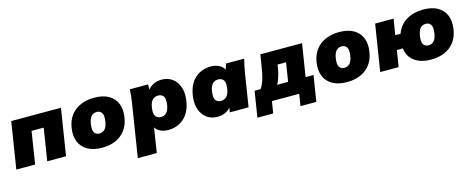

<svg xmlns="http://www.w3.org/2000/svg" viewBox="-36 -1169 4983 2033"><g transform="rotate(-15 2455.0 -153.0)"><path d="M14 0 95 -510H640L559 0H353L409 -354H276L220 0Z M954 12Q859 12 796 -23.5Q733 -59 706.5 -123.5Q680 -188 694 -275Q707 -357 750 -412Q793 -467 859 -494.5Q925 -522 1005 -522Q1101 -522 1163 -486.5Q1225 -451 1251 -387Q1277 -323 1263 -235Q1250 -153 1207.5 -98Q1165 -43 1100 -15.5Q1035 12 954 12ZM965 -141Q1000 -141 1023.5 -165.5Q1047 -190 1056 -245Q1067 -315 1048 -342Q1029 -369 993 -369Q958 -369 934.5 -345Q911 -321 902 -265Q891 -195 909.5 -168Q928 -141 965 -141Z M1288 216 1380 -365Q1386 -401 1389.5 -437.5Q1393 -474 1395 -510H1595L1594 -453Q1618 -484 1656.5 -503Q1695 -522 1744 -522Q1814 -522 1863 -485Q1912 -448 1933.5 -383.5Q1955 -319 1941 -235Q1921 -111 1849 -49.5Q1777 12 1679 12Q1631 12 1593 -6Q1555 -24 1538 -54L1496 216ZM1638 -141Q1675 -141 1699.5 -165.5Q1724 -190 1733 -245Q1744 -315 1724 -342Q1704 -369 1666 -369Q1630 -369 1605 -345Q1580 -321 1571 -265Q1560 -195 1580.5 -168Q1601 -141 1638 -141Z M2219 12Q2149 12 2100 -25Q2051 -62 2030 -127Q2009 -192 2022 -275Q2042 -400 2114 -461Q2186 -522 2284 -522Q2336 -522 2376 -501Q2416 -480 2429 -446L2449 -510H2649Q2639 -474 2631.5 -437.5Q2624 -401 2618 -365L2560 0H2354L2362 -49Q2338 -21 2301.5 -4.5Q2265 12 2219 12ZM2297 -141Q2333 -141 2358 -165.5Q2383 -190 2392 -245Q2403 -315 2383 -342Q2363 -369 2325 -369Q2288 -369 2263.5 -345Q2239 -321 2230 -265Q2219 -195 2239 -168Q2259 -141 2297 -141Z M2622 130 2667 -153H2733Q2759 -192 2775 -242Q2791 -292 2804 -374L2826 -510H3283L3226 -153H3313L3268 130H3094L3115 0H2816L2795 130ZM2914 -152H3034L3067 -358H2974L2967 -317Q2960 -274 2946 -228.5Q2932 -183 2914 -152Z M3639 12Q3544 12 3481 -23.5Q3418 -59 3391.5 -123.5Q3365 -188 3379 -275Q3392 -357 3435 -412Q3478 -467 3544 -494.5Q3610 -522 3690 -522Q3786 -522 3848 -486.5Q3910 -451 3936 -387Q3962 -323 3948 -235Q3935 -153 3892.5 -98Q3850 -43 3785 -15.5Q3720 12 3639 12ZM3650 -141Q3685 -141 3708.5 -165.5Q3732 -190 3741 -245Q3752 -315 3733 -342Q3714 -369 3678 -369Q3643 -369 3619.5 -345Q3596 -321 3587 -265Q3576 -195 3594.5 -168Q3613 -141 3650 -141Z M4561 12Q4446 12 4378 -39.5Q4310 -91 4299 -180H4234L4205 0H4003L4084 -510H4286L4258 -336H4316Q4350 -429 4428.5 -475.5Q4507 -522 4612 -522Q4708 -522 4770 -486.5Q4832 -451 4858 -387Q4884 -323 4870 -235Q4857 -153 4814.5 -98Q4772 -43 4707 -15.5Q4642 12 4561 12ZM4572 -141Q4607 -141 4630.5 -165.5Q4654 -190 4663 -245Q4674 -315 4655 -342Q4636 -369 4600 -369Q4565 -369 4541.5 -345Q4518 -321 4509 -265Q4498 -195 4516.5 -168Q4535 -141 4572 -141Z"/></g></svg>

Font: Mulish ExtraBlack
Style: Italic
Weight: 1000
Italic angle: -9°
Designer: Vernon Adams
Foundry: Vernon Adams
Version: Version 3.603; ttfautohint (v1.8.3)